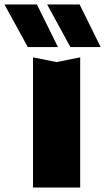

<svg xmlns="http://www.w3.org/2000/svg" viewBox="-92 -837 469 857"><path d="M160.6 -559.9 265.9 -581V0H55.4V-581ZM357.2 -627H222.2L118.4 -817.2H263.3ZM166.6 -627H32L-72.1 -817.2H72.7Z"/></svg>

Font: Unbounded Variable
Style: Regular
Weight: 400
Designer: Luke Prowse, Jean-Baptiste Morizot, Fátima Lázaro, Florian Runge
Foundry: NaN
Version: Version 1.600;FEAKit 1.0